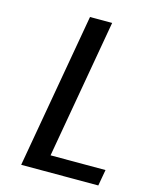

<svg xmlns="http://www.w3.org/2000/svg" viewBox="-108 -768 646 837"><g transform="rotate(15 215.5 -350.0)"><path d="M70 0 193 -700H293L183 -73H431L418 0Z"/></g></svg>

Font: Cuprum Medium
Style: Italic
Weight: 500
Italic angle: -10°
Version: Version 3.000